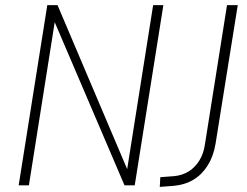

<svg xmlns="http://www.w3.org/2000/svg" viewBox="-20 -725 967 751"><path d="M53 0 165 -705H205L484 -48H475L579 -705H619L507 0H467L186 -657H197L93 0ZM605 6 607 -32 661 -36Q693 -39 718 -54.5Q743 -70 760 -97.5Q777 -125 782 -163L868 -705H910L823 -162Q815 -114 792.5 -78Q770 -42 736.5 -22Q703 -2 659 2Z"/></svg>

Font: Nunito Sans 10pt Condensed ExtraLight
Style: Italic
Weight: 250
Width: 3
Italic angle: -9°
Designer: Vernon Adams
Foundry: Vernon Adams
Version: Version 3.101;gftools[0.9.27]